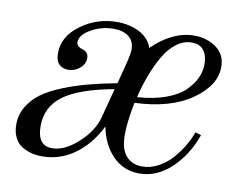

<svg xmlns="http://www.w3.org/2000/svg" viewBox="-60 -545 784 634"><g transform="rotate(10 332.0 -228.0)"><path d="M602.1 -153.8 622.1 -147.9Q597.7 -78.6 549.6 -33.2Q501.5 12.2 442.9 12.2Q389.6 12.2 353.5 -24.9Q317.4 -62 306.2 -121.1Q274.4 -57.6 225.3 -22.7Q176.3 12.2 117.2 12.2Q98.1 12.2 81.5 8.1Q64.9 3.9 49.3 -5.4Q33.7 -14.6 24.4 -33.2Q15.1 -51.8 15.1 -77.1Q15.1 -109.9 31.5 -137.2Q47.9 -164.6 74.2 -183.8Q100.6 -203.1 141.6 -219.7Q182.6 -236.3 224.1 -247.3Q265.6 -258.3 320.8 -269L341.8 -351.1Q347.2 -375.5 347.2 -384.8Q347.2 -415 327.9 -429.4Q308.6 -443.8 277.8 -443.8Q237.3 -443.8 202.1 -423.8Q167 -403.8 167 -379.9Q167 -371.1 173.3 -366Q179.7 -360.8 187.5 -359.1Q195.3 -357.4 201.7 -350.8Q208 -344.2 208 -333Q208 -313 190.9 -298.6Q173.8 -284.2 151.9 -284.2Q134.3 -284.2 122.1 -295.4Q109.9 -306.6 109.9 -333Q109.9 -388.7 163.6 -428.2Q217.3 -467.8 285.2 -467.8Q325.7 -467.8 358.6 -451.7Q391.6 -435.5 403.8 -401.9Q471.2 -467.8 543.9 -467.8Q586.4 -467.8 617.7 -445.1Q648.9 -422.4 648.9 -380.9Q648.9 -318.8 578.1 -269.3Q507.3 -219.7 387.2 -214.8Q374 -148.9 374 -106Q374 -58.1 394 -35.2Q414.1 -12.2 448.2 -12.2Q475.6 -12.2 502 -26.4Q528.3 -40.5 547.9 -62.7Q567.4 -85 581.3 -108.6Q595.2 -132.3 602.1 -153.8ZM539.1 -443.8Q512.2 -443.8 488 -425.5Q463.9 -407.2 446 -376Q428.2 -344.7 415 -309.8Q401.9 -274.9 392.1 -234.9Q446.8 -238.3 487.5 -253.2Q528.3 -268.1 550.3 -289.8Q572.3 -311.5 582.5 -334.2Q592.8 -356.9 592.8 -380.9Q592.8 -408.7 579.8 -426.3Q566.9 -443.8 539.1 -443.8ZM314.9 -248Q197.8 -226.6 146.5 -188.2Q95.2 -149.9 95.2 -85.9Q95.2 -20 144 -20Q187 -20 231.9 -61.3Q276.9 -102.5 289.1 -149.9Z"/></g></svg>

Font: Flanker Steampunk
Style: Italic
Weight: 400
Italic angle: -12°
Designer: Alexey Kryukov, Leonardo Di Lena
Foundry: Alexey Kryukov, Leonardo Di Lena
Version: 1.210